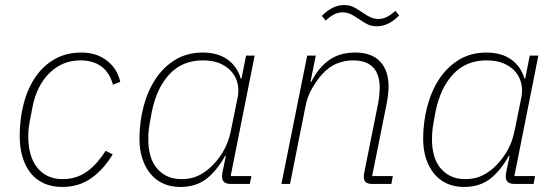

<svg xmlns="http://www.w3.org/2000/svg" viewBox="-20 -728 2208 760"><path d="M226 12Q185 12 153.5 -2.5Q122 -17 101 -43.5Q80 -70 69 -107Q58 -144 58 -189Q58 -258 74 -318.5Q90 -379 121 -424Q152 -469 197.5 -494.5Q243 -520 301 -520Q363 -520 404 -487.5Q445 -455 456 -404L427 -393Q414 -441 381 -465Q348 -489 299 -489Q226 -489 175 -438Q124 -387 108 -301L97 -243Q94 -226 93 -214.5Q92 -203 92 -186Q92 -151 100 -120.5Q108 -90 125 -67.5Q142 -45 167.5 -32Q193 -19 228 -19Q282 -19 323 -48Q364 -77 398 -131L426 -117Q390 -57 341 -22.5Q292 12 226 12Z M893 0Q859 0 859 -29Q859 -34 859.5 -38.5Q860 -43 861 -48L874 -111H871Q839 -53 797.5 -20.5Q756 12 694 12Q655 12 625 -2Q595 -16 574.5 -41.5Q554 -67 543 -101.5Q532 -136 532 -178Q532 -244 548 -305.5Q564 -367 595.5 -415Q627 -463 674 -491.5Q721 -520 782 -520Q842 -520 880.5 -492.5Q919 -465 933 -417H936L954 -508H988L893 -31H975L969 0ZM699 -19Q731 -19 756.5 -29Q782 -39 808 -61Q837 -86 860.5 -123.5Q884 -161 894 -211L921 -344Q926 -369 921 -394.5Q916 -420 899.5 -441Q883 -462 854 -475.5Q825 -489 783 -489Q702 -489 651 -434.5Q600 -380 581 -286L573 -242Q570 -226 568.5 -210.5Q567 -195 567 -175Q567 -143 574.5 -114.5Q582 -86 598.5 -65Q615 -44 639.5 -31.5Q664 -19 699 -19Z M1094 0 1196 -508H1230L1209 -404H1212Q1241 -461 1283 -490.5Q1325 -520 1386 -520Q1451 -520 1484.5 -484.5Q1518 -449 1518 -386Q1518 -371 1516 -353.5Q1514 -336 1511 -320L1453 -31H1535L1529 0H1452Q1420 0 1420 -28Q1420 -36 1423 -51L1477 -320Q1480 -336 1481.5 -353Q1483 -370 1483 -380Q1483 -489 1377 -489Q1345 -489 1313.5 -476.5Q1282 -464 1253 -432Q1235 -411 1216 -379.5Q1197 -348 1189 -306L1128 0ZM1472 -624Q1451 -624 1435.5 -631.5Q1420 -639 1400 -653Q1380 -667 1366 -673Q1352 -679 1335 -679Q1318 -679 1302.5 -671Q1287 -663 1269 -647L1254 -665Q1296 -708 1342 -708Q1363 -708 1378.5 -700.5Q1394 -693 1414 -679Q1434 -665 1448 -659Q1462 -653 1479 -653Q1496 -653 1511.5 -661Q1527 -669 1545 -685L1560 -667Q1518 -624 1472 -624Z M2016 0Q1982 0 1982 -29Q1982 -34 1982.5 -38.5Q1983 -43 1984 -48L1997 -111H1994Q1962 -53 1920.5 -20.5Q1879 12 1817 12Q1778 12 1748 -2Q1718 -16 1697.5 -41.5Q1677 -67 1666 -101.5Q1655 -136 1655 -178Q1655 -244 1671 -305.5Q1687 -367 1718.5 -415Q1750 -463 1797 -491.5Q1844 -520 1905 -520Q1965 -520 2003.5 -492.5Q2042 -465 2056 -417H2059L2077 -508H2111L2016 -31H2098L2092 0ZM1822 -19Q1854 -19 1879.5 -29Q1905 -39 1931 -61Q1960 -86 1983.5 -123.5Q2007 -161 2017 -211L2044 -344Q2049 -369 2044 -394.5Q2039 -420 2022.5 -441Q2006 -462 1977 -475.5Q1948 -489 1906 -489Q1825 -489 1774 -434.5Q1723 -380 1704 -286L1696 -242Q1693 -226 1691.5 -210.5Q1690 -195 1690 -175Q1690 -143 1697.5 -114.5Q1705 -86 1721.5 -65Q1738 -44 1762.5 -31.5Q1787 -19 1822 -19Z"/></svg>

Font: IBM Plex Sans ExtLt
Style: Italic
Weight: 200
Italic angle: -11°
Designer: Mike Abbink, Paul van der Laan, Pieter van Rosmalen
Foundry: Bold Monday
Version: Version 3.005